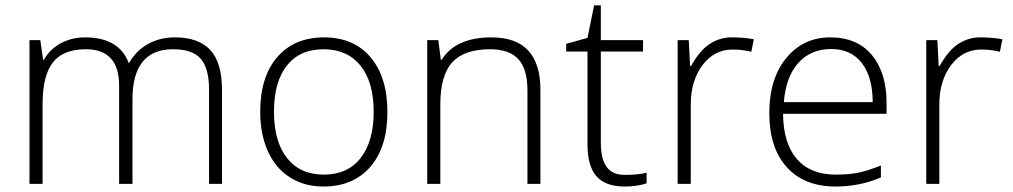

<svg xmlns="http://www.w3.org/2000/svg" viewBox="-20 -679 3741 709"><path d="M752 0V-348.1Q752 -425.8 721.7 -461.4Q691.4 -497.1 619.1 -497.1Q468.8 -497.1 469.2 -311V0H419.9V-362.8Q419.9 -497.1 296.9 -497.1Q213.4 -497.1 175.3 -448.5Q137.2 -399.9 137.2 -293V0H88.9V-530.8H128.9L139.2 -458H142.1Q164.1 -497.6 204.6 -519.3Q245.1 -541 293.9 -541Q419.4 -541 455.1 -446.8H457Q482.9 -492.2 526.6 -516.6Q570.3 -541 626 -541Q712.9 -541 756.3 -494.6Q799.8 -448.2 799.8 -347.2V0Z M1039.3 -436.8Q991.7 -376.5 991.7 -266.6Q991.7 -156.7 1039.8 -95.5Q1087.9 -34.2 1175.8 -34.2Q1263.7 -34.2 1311.8 -95.7Q1359.9 -157.2 1359.9 -266.6Q1359.9 -376 1311.3 -436.5Q1262.7 -497.1 1174.8 -497.1Q1086.9 -497.1 1039.3 -436.8ZM1173.8 9.8Q1104 9.8 1050.8 -23.9Q997.6 -57.6 969.2 -120.6Q940.9 -183.6 940.9 -266.1Q940.9 -396 1004.2 -468.5Q1067.4 -541 1176.8 -541Q1286.1 -541 1348.4 -467.5Q1410.6 -394 1410.6 -265.1Q1410.6 -136.2 1347.7 -63.2Q1284.7 9.8 1173.8 9.8Z M1927.7 0V-344.2Q1927.7 -424.3 1894 -460.7Q1860.4 -497.1 1789.6 -497.1Q1694.3 -497.1 1650.1 -449Q1606 -400.9 1606 -293V0H1557.6V-530.8H1598.6L1607.9 -458H1610.8Q1662.6 -541 1794.9 -541Q1975.6 -541 1975.6 -347.2V0Z M2367.7 -41V-2Q2332.5 9.8 2286.6 9.8Q2216.3 9.8 2182.9 -27.8Q2149.4 -65.4 2149.4 -146V-488.8H2070.8V-517.1L2149.4 -539.1L2173.8 -659.2H2198.7V-530.8H2354.5V-488.8H2198.7V-152.8Q2198.7 -91.8 2220.2 -62.5Q2241.7 -33.2 2287.6 -33.2Q2333.5 -33.2 2367.7 -41Z M2763.7 -534.2 2754.4 -487.8Q2721.2 -496.1 2685.5 -496.1Q2617.7 -496.1 2574.2 -438.5Q2530.8 -380.9 2530.8 -293V0H2482.4V-530.8H2523.4L2528.3 -435.1H2531.7Q2564.5 -493.7 2601.6 -517.3Q2638.7 -541 2681.6 -541Q2724.6 -541 2763.7 -534.2Z M2874.5 -301.8H3202.6Q3202.6 -394 3162.6 -446Q3122.6 -498 3048.8 -498Q2975.1 -498 2928.7 -447.5Q2882.3 -397 2874.5 -301.8ZM3253.9 -297.9V-258.8H2871.6Q2872.6 -149.4 2922.6 -91.8Q2972.7 -34.2 3065.9 -34.2Q3111.3 -34.2 3145.8 -40.5Q3180.2 -46.9 3232.9 -67.9V-23.9Q3155.3 9.8 3065.9 9.8Q2950.2 9.8 2885.5 -61.5Q2820.8 -132.8 2820.8 -260.7Q2820.8 -388.7 2883.5 -464.8Q2946.3 -541 3045.9 -541Q3145.5 -541 3199.7 -475.6Q3253.9 -410.2 3253.9 -297.9Z M3681.6 -534.2 3672.4 -487.8Q3639.2 -496.1 3603.5 -496.1Q3535.6 -496.1 3492.2 -438.5Q3448.7 -380.9 3448.7 -293V0H3400.4V-530.8H3441.4L3446.3 -435.1H3449.7Q3482.4 -493.7 3519.5 -517.3Q3556.6 -541 3599.6 -541Q3642.6 -541 3681.6 -534.2Z"/></svg>

Font: OpenSans-Light
Style: Regular
Weight: 300
Foundry: Ascender Corporation
Version: Version 1.10